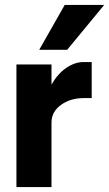

<svg xmlns="http://www.w3.org/2000/svg" viewBox="-20 -763 445 783"><path d="M405 -743 254 -560H140L244 -743ZM47 -500H190V-418Q215 -462 250 -486Q285 -510 321 -510H354V-363H322Q267 -363 228.5 -335Q190 -307 190 -263V0H47Z"/></svg>

Font: Overused Grotesk
Style: Bold
Weight: 700
Version: Version 0.003